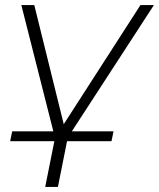

<svg xmlns="http://www.w3.org/2000/svg" viewBox="-20 -542 626 756"><path d="M20 14 28 -25H190L64 -522H115L231 -53L533 -522H586L263 -25H427L419 14H244L208 194H158L194 14Z"/></svg>

Font: Montserrat Light
Style: Italic
Weight: 300
Italic angle: -11.3°
Designer: Julieta Ulanovsky
Foundry: Julieta Ulanovsky
Version: Version 9.000; ttfautohint (v1.8.4.7-5d5b)